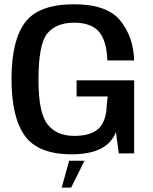

<svg xmlns="http://www.w3.org/2000/svg" viewBox="-20 -700 697 876"><path d="M307 4Q470 4 509 -97.5L522 0H592V-333.5H329.5V-260H471.5L467 -221.5Q465 -146 429.5 -113Q394 -80 318.5 -80Q238 -80 196.8 -132.8Q155.5 -185.5 155.5 -335.5Q155.5 -500 196.5 -548.2Q237.5 -596.5 318 -596.5Q395.5 -596.5 431 -555.8Q466.5 -515 470 -424H592Q589.5 -530 529.5 -605.2Q469.5 -680.5 318 -680.5Q157 -680.5 94.8 -598.2Q32.5 -516 32.5 -339.5Q32.5 -164.5 93.5 -80.2Q154.5 4 307 4ZM261.5 156H304.5L365.5 33.5H295.5Z"/></svg>

Font: Anybody UltraCondensed Thin Medium
Style: Regular
Weight: 500
Version: Version 1.111